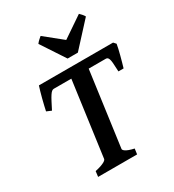

<svg xmlns="http://www.w3.org/2000/svg" viewBox="-202 -969 986 1085"><g transform="rotate(-30 291.5 -426.5)"><path d="M370.1 0H115.7L120.1 -35.6Q141.6 -40 155.8 -44.9Q169.9 -49.8 178.7 -54.4Q187.5 -59.1 191.4 -63.2Q195.3 -67.4 195.8 -70.8L262.2 -556.6H147.9Q141.1 -556.6 134.5 -551.5Q127.9 -546.4 119.9 -534.2Q111.8 -522 101.6 -502.4Q91.3 -482.9 77.1 -454.6L45.9 -467.8Q48.8 -481.4 53.5 -501.7Q58.1 -522 63.7 -543Q69.3 -564 74.7 -583.3Q80.1 -602.5 84.5 -615.2H568.4L582.5 -599.6Q580.6 -587.4 576.4 -569.3Q572.3 -551.3 567.1 -531.5Q562 -511.7 556.6 -492.7Q551.3 -473.6 546.9 -459H513.2Q511.7 -481.9 511 -500.2Q510.3 -518.6 508.1 -531Q505.9 -543.5 501 -550Q496.1 -556.6 486.3 -556.6H375.5L309.1 -70.8Q308.6 -67.9 311.3 -63.7Q314 -59.6 321.3 -54.7Q328.6 -49.8 341.8 -44.9Q355 -40 375 -35.6ZM367.7 -665.5H300.8L199.2 -819.8Q206.1 -829.1 215.6 -837.9Q225.1 -846.7 232.4 -852.5L346.7 -760.3L482.4 -852.5Q488.3 -847.2 496.3 -838.1Q504.4 -829.1 509.3 -819.8Z"/></g></svg>

Font: Gentium Basic
Style: Bold Italic
Weight: 700
Italic angle: -8°
Designer: J. Victor Gaultney and Annie Olsen
Foundry: SIL International
Version: Version 1.102; 2013; Maintenance release